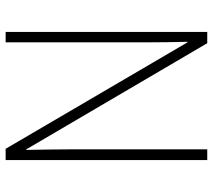

<svg xmlns="http://www.w3.org/2000/svg" viewBox="-57 -697 754 680"><g transform="rotate(90 320.0 -357.0)"><path d="M547 0V-714H509V-221C509 -178 510 -120 511 -73H509L133 -714H93V0H130V-497C130 -553 129 -597 128 -644H130L507 0Z"/></g></svg>

Font: Noto Sans Myanmar SemiCondensed ExtraLight
Style: Regular
Weight: 200
Width: 4
Designer: Monotype Design Team
Foundry: Monotype Imaging Inc.
Version: Version 2.107